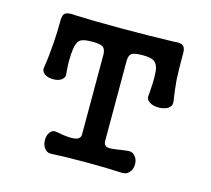

<svg xmlns="http://www.w3.org/2000/svg" viewBox="-82 -620 789 719"><g transform="rotate(15 312.5 -261.0)"><path d="M265.6 -407.2V-98.6Q265.6 -77.1 233.4 -76.2Q211.9 -75.2 172.9 -83Q155.3 -86.9 145.5 -73.2Q136.7 -61.5 136.7 -43Q136.7 -24.4 145.5 -12.7Q155.3 2 172.9 1Q227.5 -2 307.6 -2Q386.7 -2 440.4 1Q461.9 3.9 474.6 -9.8Q486.3 -22.5 486.3 -42Q486.3 -61.5 474.6 -74.2Q461.9 -87.9 440.4 -83L423.8 -81.1Q383.8 -74.2 372.1 -76.2Q355.5 -79.1 355.5 -98.6V-407.2Q355.5 -429.7 366.2 -437.5Q377 -444.3 410.2 -444.3Q438.5 -444.3 452.1 -436.5Q467.8 -425.8 470.7 -400.4Q472.7 -375 471.7 -352.5Q470.7 -337.9 468.8 -306.6Q464.8 -290 480.5 -279.3Q494.1 -270.5 515.6 -270.5Q537.1 -270.5 551.8 -279.3Q567.4 -290 564.5 -306.6Q557.6 -351.6 554.7 -387.7Q552.7 -425.8 552.7 -480.5Q554.7 -510.7 543 -519.5Q533.2 -526.4 505.9 -523.4Q412.1 -520.5 304.7 -520.5Q196.3 -520.5 127.9 -523.4Q93.8 -527.3 84 -516.6Q76.2 -508.8 77.1 -480.5Q77.1 -447.3 74.2 -404.3Q70.3 -348.6 63.5 -306.6Q59.6 -290 74.2 -279.3Q86.9 -270.5 107.4 -270.5Q127 -270.5 139.6 -279.3Q153.3 -290 149.4 -306.6L147.5 -335Q146.5 -352.5 147.5 -363.3Q147.5 -379.9 150.4 -400.4Q154.3 -427.7 168 -436.5Q179.7 -444.3 212.9 -444.3Q243.2 -444.3 253.9 -437.5Q265.6 -429.7 265.6 -407.2Z"/></g></svg>

Font: Gungsuh
Style: Regular
Weight: 400
Version: Version 2.21